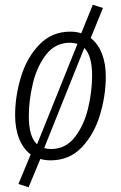

<svg xmlns="http://www.w3.org/2000/svg" viewBox="-20 -668 512 813"><path d="M428 -344Q428 -264 403.5 -182Q379 -100 326.5 -44.5Q274 11 194 11Q171 11 151 5L101 125L58 111L110 -14Q78 -38 61 -81Q44 -124 44 -180Q44 -260 68.5 -341.5Q93 -423 146 -478.5Q199 -534 278 -534Q304 -534 324 -527L373 -648L416 -634L364 -507Q395 -483 411.5 -441Q428 -399 428 -344ZM102 -175Q102 -89 137 -57L308 -482Q293 -487 276 -487Q214 -487 175 -436.5Q136 -386 119 -314Q102 -242 102 -175ZM370 -348Q370 -432 337 -465L167 -41Q179 -37 196 -37Q258 -37 297 -87.5Q336 -138 353 -209.5Q370 -281 370 -348Z"/></svg>

Font: Fira Sans Extra Condensed Light
Style: Italic
Weight: 300
Width: 3
Italic angle: -8°
Designer: Carrois Corporate & Edenspiekermann AG
Foundry: Carrois Corporate GbR & Edenspiekermann AG
Version: Version 4.203